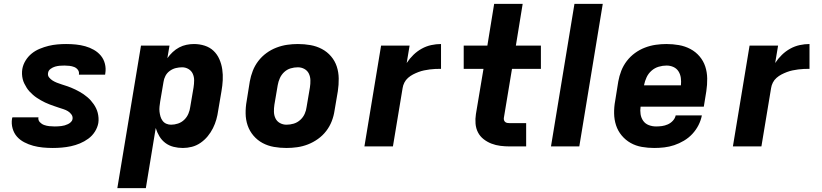

<svg xmlns="http://www.w3.org/2000/svg" viewBox="-20 -755 4240 990"><path d="M252 8Q226 8 200.5 5.5Q175 3 151 -3.5Q127 -10 105 -21.5Q83 -33 67.5 -50.5Q52 -68 45 -92.5Q38 -117 42 -143L44 -150H179L178 -149Q176 -135 185.5 -125Q195 -115 207.5 -110.5Q220 -106 234 -104.5Q248 -103 262 -103Q270 -103 278.5 -103.5Q287 -104 296 -105Q305 -106 313.5 -108.5Q322 -111 330.5 -115Q339 -119 346 -126Q353 -133 354 -141Q356 -154 348.5 -164.5Q341 -175 330.5 -181.5Q320 -188 307.5 -192Q295 -196 283 -200Q271 -204 259.5 -208Q248 -212 236 -216.5Q224 -221 212.5 -226.5Q201 -232 190.5 -238Q180 -244 169.5 -251Q159 -258 150 -266Q141 -274 132.5 -283Q124 -292 117.5 -302.5Q111 -313 105.5 -324Q100 -335 97 -347.5Q94 -360 93.5 -373Q93 -386 95 -399Q99 -422 112 -443Q125 -464 143.5 -479Q162 -494 185 -503.5Q208 -513 230.5 -518.5Q253 -524 276 -526Q299 -528 321 -528Q347 -528 371.5 -525.5Q396 -523 419.5 -516.5Q443 -510 464 -498Q485 -486 500 -468Q515 -450 521 -426Q527 -402 523 -377L522 -370H387V-372Q389 -385 381.5 -395Q374 -405 362.5 -409.5Q351 -414 338 -415.5Q325 -417 312 -417Q300 -417 288 -416Q276 -415 264 -411.5Q252 -408 241 -400Q230 -392 228 -380Q225 -366 233 -356Q241 -346 251.5 -339.5Q262 -333 273.5 -328.5Q285 -324 297.5 -320Q310 -316 322 -312Q334 -308 345.5 -303.5Q357 -299 368 -293.5Q379 -288 390 -282Q401 -276 411 -269Q421 -262 430.5 -254Q440 -246 448 -237Q456 -228 463 -218Q470 -208 475.5 -196.5Q481 -185 484 -173Q487 -161 488 -147.5Q489 -134 487 -121Q483 -98 469.5 -76.5Q456 -55 435.5 -40Q415 -25 392 -15.5Q369 -6 345.5 -1Q322 4 298.5 6Q275 8 252 8Z M585 215 707 -520H854L843 -455Q855 -472 870.5 -486.5Q886 -501 904 -510.5Q922 -520 941.5 -524Q961 -528 980 -528Q1009 -528 1035.5 -519.5Q1062 -511 1081 -493Q1100 -475 1111 -450Q1122 -425 1126 -397.5Q1130 -370 1128.5 -341.5Q1127 -313 1122 -285L1105 -185Q1102 -162 1095.5 -139Q1089 -116 1078 -94Q1067 -72 1051 -52.5Q1035 -33 1014 -18.5Q993 -4 969.5 2Q946 8 923 8Q898 8 874.5 2Q851 -4 832.5 -18Q814 -32 802 -52Q790 -72 783 -95L732 215ZM862 -112Q880 -112 898 -118Q916 -124 930 -137.5Q944 -151 951.5 -169Q959 -187 961 -204L978 -304Q981 -323 981 -341Q981 -359 974 -374.5Q967 -390 952 -399Q937 -408 919 -408Q903 -408 886.5 -404Q870 -400 855.5 -389.5Q841 -379 833 -363.5Q825 -348 823 -332L806 -232Q804 -219 802.5 -205.5Q801 -192 802.5 -179Q804 -166 807.5 -154Q811 -142 818.5 -132Q826 -122 837.5 -117Q849 -112 862 -112Z M1457 8Q1424 8 1392.5 2.5Q1361 -3 1334 -17.5Q1307 -32 1287 -55.5Q1267 -79 1257 -108Q1247 -137 1246.5 -169.5Q1246 -202 1252 -235L1268 -335Q1273 -363 1283.5 -390Q1294 -417 1312 -440.5Q1330 -464 1354 -481.5Q1378 -499 1405.5 -509.5Q1433 -520 1460.5 -524Q1488 -528 1516 -528Q1549 -528 1580.5 -522.5Q1612 -517 1639.5 -502.5Q1667 -488 1687 -464.5Q1707 -441 1716.5 -412Q1726 -383 1726.5 -350.5Q1727 -318 1722 -285L1705 -185Q1701 -157 1690.5 -130Q1680 -103 1662 -79.5Q1644 -56 1619.5 -38.5Q1595 -21 1568 -10.5Q1541 0 1513 4Q1485 8 1457 8ZM1457 -112Q1476 -112 1494.5 -117.5Q1513 -123 1528 -136.5Q1543 -150 1551 -168Q1559 -186 1561 -204L1578 -304Q1581 -323 1580.5 -341.5Q1580 -360 1572.5 -375.5Q1565 -391 1549.5 -399.5Q1534 -408 1516 -408Q1497 -408 1478.5 -402.5Q1460 -397 1445.5 -383.5Q1431 -370 1423 -352Q1415 -334 1412 -316L1395 -216Q1392 -197 1392.5 -178.5Q1393 -160 1400.5 -144.5Q1408 -129 1423.5 -120.5Q1439 -112 1457 -112Z M1859 0 1945 -520H2092L2077 -430Q2092 -453 2111.5 -472Q2131 -491 2154.5 -504Q2178 -517 2203.5 -522.5Q2229 -528 2254 -528V-400Q2239 -400 2225 -399.5Q2211 -399 2196 -397Q2181 -395 2166.5 -392Q2152 -389 2137.5 -383.5Q2123 -378 2109.5 -371Q2096 -364 2084 -353.5Q2072 -343 2065 -329Q2058 -315 2056 -301L2006 0Z M2693 0H2609Q2584 0 2560 -3Q2536 -6 2514 -14.5Q2492 -23 2473.5 -37.5Q2455 -52 2444.5 -72.5Q2434 -93 2432 -117.5Q2430 -142 2434 -167L2473 -400H2371V-520H2493L2528 -735H2675L2640 -520H2769V-400H2620L2578 -147Q2577 -141 2579 -135Q2581 -129 2585.5 -125.5Q2590 -122 2596.5 -121Q2603 -120 2609 -120H2693Z M2821 0 2942 -735H3088L2967 0Z M3353 8Q3321 8 3289.5 2.5Q3258 -3 3231.5 -18Q3205 -33 3185.5 -56.5Q3166 -80 3156.5 -109Q3147 -138 3146.5 -170.5Q3146 -203 3152 -235L3168 -335Q3173 -363 3183.5 -390Q3194 -417 3212 -440.5Q3230 -464 3254 -481.5Q3278 -499 3305.5 -509.5Q3333 -520 3361 -524Q3389 -528 3416 -528Q3449 -528 3480.5 -522.5Q3512 -517 3539.5 -502.5Q3567 -488 3587 -464.5Q3607 -441 3616.5 -412Q3626 -383 3626.5 -350.5Q3627 -318 3622 -285L3609 -205H3283Q3280 -185 3283 -166Q3286 -147 3296.5 -132Q3307 -117 3325 -110Q3343 -103 3363 -103Q3378 -103 3393 -105Q3408 -107 3423 -113.5Q3438 -120 3449.5 -132.5Q3461 -145 3464 -160H3599Q3594 -134 3581.5 -109.5Q3569 -85 3550 -64.5Q3531 -44 3506.5 -29.5Q3482 -15 3456.5 -6.5Q3431 2 3405 5Q3379 8 3353 8ZM3491 -315Q3493 -335 3490.5 -353.5Q3488 -372 3478.5 -387Q3469 -402 3452.5 -409.5Q3436 -417 3417 -417Q3397 -417 3376.5 -411Q3356 -405 3339.5 -390.5Q3323 -376 3314 -356.5Q3305 -337 3301 -317V-315Z M3759 0 3845 -520H3992L3977 -430Q3992 -453 4011.5 -472Q4031 -491 4054.5 -504Q4078 -517 4103.5 -522.5Q4129 -528 4154 -528V-400Q4139 -400 4125 -399.5Q4111 -399 4096 -397Q4081 -395 4066.5 -392Q4052 -389 4037.5 -383.5Q4023 -378 4009.5 -371Q3996 -364 3984 -353.5Q3972 -343 3965 -329Q3958 -315 3956 -301L3906 0Z"/></svg>

Font: Iosevka Aile Heavy Oblique
Style: Regular
Weight: 900
Italic angle: -9°
Designer: Belleve Invis
Foundry: Belleve Invis
Version: Version 31.1.0; ttfautohint (v1.8.4)